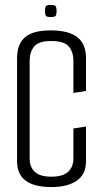

<svg xmlns="http://www.w3.org/2000/svg" viewBox="-20 -751 411 777"><path d="M188 6Q49 6 49 -98V-516Q49 -572 81 -600Q113 -628 185 -628Q258 -628 293 -600.5Q328 -573 328 -515V-383L277 -375V-504Q277 -541 258.5 -563Q240 -585 187 -585Q136 -585 118 -562.5Q100 -540 100 -505V-108Q100 -76 120.5 -56Q141 -36 187 -36Q235 -36 256 -56Q277 -76 277 -109V-231L328 -239V-98Q328 -46 291 -20Q254 6 188 6ZM185 -682Q168 -682 165 -688Q162 -694 162 -706Q162 -719 165 -725Q168 -731 185 -731Q203 -731 206 -725Q209 -719 209 -706Q209 -694 206 -688Q203 -682 185 -682Z"/></svg>

Font: Smooch Sans
Style: Regular
Weight: 400
Designer: Robert E. Leuschke
Foundry: Robert E. Leuschke
Version: Version 1.010; ttfautohint (v1.8.3)